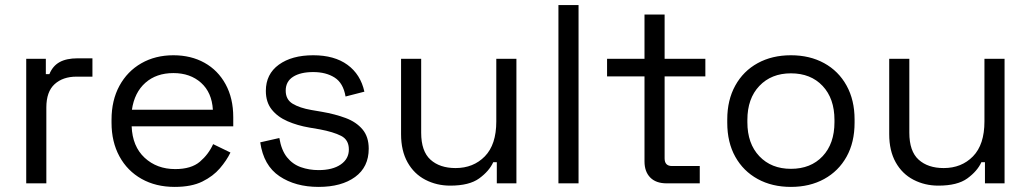

<svg xmlns="http://www.w3.org/2000/svg" viewBox="-20 -720 4047 754"><path d="M83 0V-489H160V-429H174Q187 -461 214 -476Q241 -491 285 -491H343V-419H280Q227 -419 194.5 -389.5Q162 -360 162 -298V0Z M666 14Q592 14 536 -17.5Q480 -49 449 -106Q418 -163 418 -238V-250Q418 -326 449 -383Q480 -440 535 -471.5Q590 -503 661 -503Q730 -503 783 -473.5Q836 -444 866 -389Q896 -334 896 -260V-224H497Q500 -145 548 -100.5Q596 -56 668 -56Q731 -56 765 -85Q799 -114 817 -154L885 -121Q870 -90 843.5 -59Q817 -28 774.5 -7Q732 14 666 14ZM498 -289H816Q812 -357 769.5 -395Q727 -433 661 -433Q594 -433 551 -395Q508 -357 498 -289Z M1231 14Q1140 14 1077.5 -28Q1015 -70 1002 -161L1077 -178Q1085 -130 1107 -102.5Q1129 -75 1161.5 -63.5Q1194 -52 1231 -52Q1286 -52 1318 -74Q1350 -96 1350 -133Q1350 -171 1319.5 -186.5Q1289 -202 1236 -212L1195 -219Q1148 -227 1109 -244Q1070 -261 1047 -290Q1024 -319 1024 -363Q1024 -429 1075 -466Q1126 -503 1210 -503Q1293 -503 1344.5 -465.5Q1396 -428 1411 -360L1337 -341Q1328 -394 1294 -415.5Q1260 -437 1210 -437Q1160 -437 1131 -418.5Q1102 -400 1102 -364Q1102 -329 1129.5 -312.5Q1157 -296 1203 -288L1244 -281Q1296 -272 1337.5 -256.5Q1379 -241 1403.5 -212Q1428 -183 1428 -136Q1428 -64 1374.5 -25Q1321 14 1231 14Z M1748 9Q1695 9 1650.5 -14Q1606 -37 1580.5 -82.5Q1555 -128 1555 -193V-489H1634V-199Q1634 -126 1670.5 -93Q1707 -60 1769 -60Q1839 -60 1884 -106Q1929 -152 1929 -243V-489H2008V0H1931V-83H1917Q1901 -48 1862 -19.5Q1823 9 1748 9Z M2173 0V-700H2252V0Z M2598 0Q2556 0 2533.5 -23Q2511 -46 2511 -86V-420H2364V-489H2511V-663H2590V-489H2750V-420H2590V-98Q2590 -68 2619 -68H2728V0Z M3086 14Q3012 14 2955.5 -17Q2899 -48 2867.5 -104.5Q2836 -161 2836 -238V-251Q2836 -327 2867.5 -384Q2899 -441 2955.5 -472Q3012 -503 3086 -503Q3160 -503 3216.5 -472Q3273 -441 3304.5 -384Q3336 -327 3336 -251V-238Q3336 -161 3304.5 -104.5Q3273 -48 3216.5 -17Q3160 14 3086 14ZM3086 -57Q3164 -57 3210.5 -106.5Q3257 -156 3257 -240V-249Q3257 -333 3210.5 -382.5Q3164 -432 3086 -432Q3009 -432 2962 -382.5Q2915 -333 2915 -249V-240Q2915 -156 2962 -106.5Q3009 -57 3086 -57Z M3665 9Q3612 9 3567.5 -14Q3523 -37 3497.5 -82.5Q3472 -128 3472 -193V-489H3551V-199Q3551 -126 3587.5 -93Q3624 -60 3686 -60Q3756 -60 3801 -106Q3846 -152 3846 -243V-489H3925V0H3848V-83H3834Q3818 -48 3779 -19.5Q3740 9 3665 9Z"/></svg>

Font: Space Grotesk Light
Style: Regular
Weight: 400
Version: Version 2.000